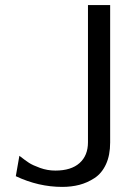

<svg xmlns="http://www.w3.org/2000/svg" viewBox="-20 -715 530 753"><path d="M42 -24 56 -104Q79 -86 93.5 -76.5Q108 -67 137 -56.5Q166 -46 197 -46Q259 -46 292 -75.5Q325 -105 325 -157V-695H412V-156Q412 -106 395.5 -70.5Q379 -35 350.5 -16.5Q322 2 291 10Q260 18 224 18Q131 18 42 -24Z"/></svg>

Font: Coval
Style: Light
Weight: 300
Foundry: Context Ltd
Version: Version 001.000